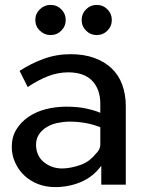

<svg xmlns="http://www.w3.org/2000/svg" viewBox="-20 -753 601 783"><path d="M393 0V-77Q360 -32 310.5 -11Q261 10 205 10Q167 10 135 -2.5Q103 -15 79.5 -37Q56 -59 42 -89.5Q28 -120 28 -154Q28 -195 47 -225.5Q66 -256 97 -277Q128 -298 168 -308Q208 -318 249 -318Q298 -318 333.5 -310Q369 -302 389 -293V-331Q389 -360 380.5 -383.5Q372 -407 355.5 -424Q339 -441 314.5 -449.5Q290 -458 259 -458Q217 -458 176.5 -442.5Q136 -427 93 -398L60 -464Q106 -494 158 -513Q210 -532 268 -532Q322 -532 364 -517Q406 -502 435 -474.5Q464 -447 478.5 -407.5Q493 -368 493 -320V0ZM369 -124Q379 -133 384 -143Q389 -153 389 -162V-234Q360 -246 327.5 -251.5Q295 -257 265 -257Q241 -257 216 -252Q191 -247 171 -235Q151 -223 139 -205Q127 -187 127 -162Q127 -141 135 -123Q143 -105 158 -92.5Q173 -80 192 -73Q211 -66 233 -66Q251 -66 270.5 -70Q290 -74 308.5 -80.5Q327 -87 342.5 -98.5Q358 -110 369 -124ZM124 -672Q124 -697 142.5 -715Q161 -733 186 -733Q212 -733 230 -715Q248 -697 248 -672Q248 -646 230 -628Q212 -610 186 -610Q161 -610 142.5 -628Q124 -646 124 -672ZM313 -672Q313 -697 331 -715Q349 -733 374 -733Q400 -733 418 -715Q436 -697 436 -672Q436 -646 418 -628Q400 -610 374 -610Q349 -610 331 -628Q313 -646 313 -672Z"/></svg>

Font: Rising Sun Medium
Style: Regular
Weight: 500
Designer: Matt McInerney, Pablo Impallari, Rodrigo Fuenzalida (Raleway font), Stephen Hutchings (Greek), Cristiano Sobral (main ch
Foundry: The Rising Sun Project Authors
Version: Version 4.327; ttfautohint (v1.8.4.7-5d5b-dirty)